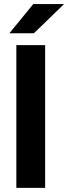

<svg xmlns="http://www.w3.org/2000/svg" viewBox="-20 -916 334 941"><path d="M293.9 -896 146 -752.9H25.9L143.1 -896ZM201.2 -694.8V4.9H60.1V-694.8Z"/></svg>

Font: D-DIN-PRO ExtraBold
Style: Bold
Weight: 800
Designer: Charles Nix
Foundry: CyberFei
Version: Version 1.000;hotconv 1.0.109;makeotfexe 2.5.65596